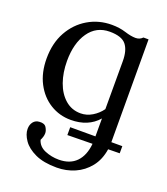

<svg xmlns="http://www.w3.org/2000/svg" viewBox="-143 -616 861 987"><g transform="rotate(20 287.5 -122.5)"><path d="M277 95V52H415V-46Q361 16 266 16Q204 16 153 -15.5Q102 -47 72 -104.5Q42 -162 42 -239Q42 -323 76.5 -385Q111 -447 169.5 -481.5Q228 -516 299 -516Q341 -516 375.5 -505Q410 -494 435 -494Q458 -494 473 -510H501L502 50Q502 52 502 52H562V91L499 92Q490 151 458 191Q426 231 380 251Q334 271 282 271Q210 271 164 249.5Q118 228 96 196Q74 164 74 135Q74 112 86 96.5Q98 81 120 80Q147 78 157 94.5Q167 111 167 125Q167 135 164 145Q161 155 156 165Q166 199 202 214Q238 229 278 229Q339 229 373.5 193.5Q408 158 414 93ZM302 -33Q335 -33 365 -51Q395 -69 415 -97V-359Q415 -419 390.5 -449Q366 -479 301 -479Q228 -479 186.5 -419.5Q145 -360 145 -263Q145 -199 163.5 -147Q182 -95 217.5 -64Q253 -33 302 -33Z"/></g></svg>

Font: Lora
Style: Regular
Weight: 400
Designer: Olga Karpushina, Alexei Vanyashin (Cyrillic)
Foundry: Cyreal
Version: Version 3.005; ttfautohint (v1.8.4.7-5d5b)